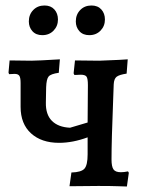

<svg xmlns="http://www.w3.org/2000/svg" viewBox="-20 -677 530 699"><path d="M449 -48 442 2Q436 2 410.5 1Q385 0 338 0L233 1L240 -49Q276 -50 287.5 -63Q299 -76 299 -115V-177Q245 -157 195 -157Q131 -157 93 -191.5Q55 -226 55 -288V-375Q55 -394 50.5 -401Q46 -408 33 -408L13 -407L11 -413L15 -457L94 -456Q116 -456 198 -461L194 -412Q165 -408 157 -398.5Q149 -389 148 -359L147 -304Q146 -260 169 -237Q192 -214 235 -212L299 -231L300 -367Q300 -391 295 -398Q290 -405 274 -405L251 -404L248 -410L253 -457L341 -456Q341 -456 413 -459L445 -461L441 -409Q414 -405 404.5 -397.5Q395 -390 394 -370L392 -315Q386 -165 386 -96Q386 -71 393 -60.5Q400 -50 420 -50Q431 -50 446 -53ZM85 -599Q85 -624 101 -640.5Q117 -657 142 -657Q165 -657 178 -642.5Q191 -628 191 -606Q191 -582 175 -565.5Q159 -549 134 -549Q111 -549 98 -563.5Q85 -578 85 -599ZM256 -599Q256 -624 272 -640.5Q288 -657 313 -657Q336 -657 349 -642.5Q362 -628 362 -606Q362 -582 346 -565.5Q330 -549 305 -549Q282 -549 269 -563.5Q256 -578 256 -599Z"/></svg>

Font: Alegreya Medium
Style: Regular
Weight: 500
Designer: Juan Pablo del Peral
Foundry: Huerta Tipografica
Version: Version 2.007; ttfautohint (v1.6)